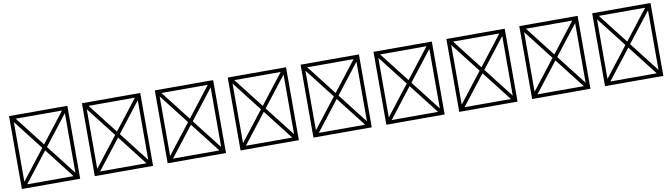

<svg xmlns="http://www.w3.org/2000/svg" viewBox="-42 -1677 9083 2594"><g transform="rotate(-10 4500.0 -380.0)"><path d="M100 120H900V-880H100ZM500 -421 182 -830H818ZM532 -380 850 -789V29ZM182 70 500 -339 818 70ZM150 -789 468 -380 150 29Z M1100 120H1900V-880H1100ZM1500 -421 1182 -830H1818ZM1532 -380 1850 -789V29ZM1182 70 1500 -339 1818 70ZM1150 -789 1468 -380 1150 29Z M2100 120H2900V-880H2100ZM2500 -421 2182 -830H2818ZM2532 -380 2850 -789V29ZM2182 70 2500 -339 2818 70ZM2150 -789 2468 -380 2150 29Z M3100 120H3900V-880H3100ZM3500 -421 3182 -830H3818ZM3532 -380 3850 -789V29ZM3182 70 3500 -339 3818 70ZM3150 -789 3468 -380 3150 29Z M4100 120H4900V-880H4100ZM4500 -421 4182 -830H4818ZM4532 -380 4850 -789V29ZM4182 70 4500 -339 4818 70ZM4150 -789 4468 -380 4150 29Z M5100 120H5900V-880H5100ZM5500 -421 5182 -830H5818ZM5532 -380 5850 -789V29ZM5182 70 5500 -339 5818 70ZM5150 -789 5468 -380 5150 29Z M6100 120H6900V-880H6100ZM6500 -421 6182 -830H6818ZM6532 -380 6850 -789V29ZM6182 70 6500 -339 6818 70ZM6150 -789 6468 -380 6150 29Z M7100 120H7900V-880H7100ZM7500 -421 7182 -830H7818ZM7532 -380 7850 -789V29ZM7182 70 7500 -339 7818 70ZM7150 -789 7468 -380 7150 29Z M8100 120H8900V-880H8100ZM8500 -421 8182 -830H8818ZM8532 -380 8850 -789V29ZM8182 70 8500 -339 8818 70ZM8150 -789 8468 -380 8150 29Z"/></g></svg>

Font: Adobe NotDef
Style: Regular
Weight: 400
Monospace: yes
Foundry: Adobe Systems Incorporated
Version: Version 1.000;PS 1;hotconv 1.0.98;makeotf.lib2.5.65220